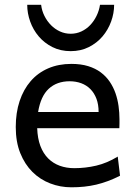

<svg xmlns="http://www.w3.org/2000/svg" viewBox="-20 -777 575 809"><path d="M136.7 -236.8Q138.2 -193.8 150.1 -162.1Q162.1 -130.4 182.9 -109.6Q203.6 -88.9 231.7 -78.6Q259.8 -68.4 293 -68.4Q340.3 -68.4 385.7 -79.1Q431.2 -89.8 476.1 -117.2L485.8 -36.6Q460 -23.4 435.1 -14.2Q410.2 -4.9 385.3 1Q360.4 6.8 334.7 9.5Q309.1 12.2 280.8 12.2Q233.9 12.2 191.4 -4.2Q148.9 -20.5 116.7 -52.5Q84.5 -84.5 65.4 -131.8Q46.4 -179.2 46.4 -241.7Q46.4 -302.2 62.7 -351.3Q79.1 -400.4 109.4 -435.3Q139.6 -470.2 183.1 -489Q226.6 -507.8 280.8 -507.8Q320.8 -507.8 351.6 -498.3Q382.3 -488.8 404.8 -471.9Q427.2 -455.1 442.4 -432.6Q457.5 -410.2 466.6 -384.3Q475.6 -358.4 479.5 -330.3Q483.4 -302.2 483.4 -274.9V-255.9Q483.4 -243.7 482.9 -236.8ZM273.4 -434.6Q219.7 -434.6 185.5 -403.1Q151.4 -371.6 140.6 -305.2H395.5Q395.5 -336.4 386.5 -360.6Q377.4 -384.8 361.1 -401.4Q344.7 -418 322.3 -426.3Q299.8 -434.6 273.4 -434.6ZM460.9 -756.8Q460.9 -721.2 448.2 -686.3Q435.5 -651.4 411.9 -623.5Q388.2 -595.7 354.2 -578.6Q320.3 -561.5 277.8 -561.5Q234.9 -561.5 200.9 -578.6Q167 -595.7 143.3 -623.5Q119.6 -651.4 107.2 -686.3Q94.7 -721.2 94.7 -756.8H153.3Q156.2 -731.9 167.2 -710Q178.2 -688 194.8 -671.1Q211.4 -654.3 232.7 -644.5Q253.9 -634.8 277.8 -634.8Q301.8 -634.8 322.8 -644.5Q343.8 -654.3 359.9 -671.1Q376 -688 386.7 -710Q397.5 -731.9 401.4 -756.8Z"/></svg>

Font: Andika
Style: Regular
Weight: 400
Designer: Victor Gaultney, Annie Olsen, Julie Remington, Don Collingsworth, Eric Hays
Foundry: SIL International
Version: Version 1.001